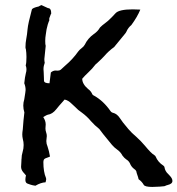

<svg xmlns="http://www.w3.org/2000/svg" viewBox="-20 -738 707 765"><path d="M184.1 -684.1Q183.1 -684.1 177.7 -668.5Q176.3 -667 176.3 -663.1V-655.8Q175.3 -655.8 170.4 -640.6Q164.6 -621.1 162.6 -601.6Q160.2 -587.9 160.2 -574.7Q160.2 -560.1 162.1 -555.2L156.7 -502.4Q156.7 -495.1 158.2 -487.8Q153.3 -475.1 153.3 -462.4Q153.3 -456.1 154.1 -450Q154.8 -443.8 154.8 -432.4Q154.8 -420.9 155.3 -416.5Q155.8 -406.2 177.2 -406.2L182.6 -449.2Q191.4 -457 201.7 -457L209.5 -456.5Q217.3 -456.5 222.2 -460.4L239.3 -476.1Q269.5 -501.5 291.5 -532.7Q296.9 -540 305.2 -546.1Q313.5 -552.2 317.9 -560.1Q329.6 -585 354 -602.5Q369.6 -612.8 378.4 -628.4Q380.9 -632.3 410.2 -654.8Q426.3 -669.4 440.2 -685.1Q454.1 -700.7 508.8 -700.7Q522.9 -700.7 539.1 -699.7Q527.3 -670.9 503.4 -638.2Q490.2 -627.4 483.9 -612.3Q481.4 -606.9 476.6 -601.6Q440.9 -557.6 436.5 -552.7Q436 -551.3 435.1 -550.8Q412.6 -534.7 395.5 -514.6Q382.8 -501 368.7 -488.3Q367.7 -487.8 367.2 -486.8Q363.8 -484.4 360.8 -481.4Q347.7 -463.9 330.6 -448.2Q318.4 -437 307.6 -424.3Q307.6 -403.3 331.1 -383.3Q342.8 -375 348.1 -361.8Q350.6 -358.4 355.5 -356.4Q392.1 -335.9 419.9 -295.9Q424.3 -289.6 430.2 -288.6Q446.3 -284.7 457.5 -267.6Q465.8 -253.9 491.2 -224.1Q505.4 -207.5 522.5 -193.4Q541.5 -176.3 557.6 -157.2Q582 -127.4 595.2 -119.6Q599.1 -117.2 600.1 -114.3Q609.4 -91.8 630.9 -78.1Q635.3 -74.7 635.3 -71.8Q637.7 -55.7 650.4 -44.4L656.7 -37.6Q667 -26.9 667 -17.1Q667 -5.4 648.4 -1Q643.6 0 640.1 1.5Q640.1 4.4 616.5 5.6Q592.8 6.8 586.9 6.8Q557.6 6.8 552.7 -1.5Q545.4 -14.6 532.2 -23.9L530.3 -31.7Q526.9 -40.5 524.4 -49.3Q523.9 -58.6 515.6 -64Q502.9 -73.2 497.6 -87.4Q492.7 -97.2 482.9 -103Q475.6 -107.9 467.8 -118.2Q460.9 -131.8 448.2 -140.9Q435.5 -149.9 426.3 -160.6Q379.9 -216.8 377.4 -221.7L375.5 -224.1Q357.4 -238.3 342.3 -255.4Q326.7 -274.4 305.2 -290Q291 -299.3 279.8 -311.5Q272.9 -318.4 266.1 -324.2Q251.5 -338.9 237.3 -341.3Q232.9 -335.4 227.5 -330.1Q215.8 -317.4 204.6 -303.2Q189 -283.2 169.9 -280.8Q166.5 -280.3 152.3 -271.5Q162.1 -256.8 162.1 -242.2L161.1 -226.1Q161.1 -218.3 163.8 -210.7Q166.5 -203.1 166.5 -195.8Q166.5 -190.9 165.5 -186Q164.6 -181.2 164.6 -175.8Q164.6 -165 169.4 -154.3Q175.3 -137.2 179.2 -114.3L174.8 -112.3Q157.2 -106.9 155 -102.3Q152.8 -97.7 152.8 -92.3Q152.8 -53.2 163.1 -29.3Q164.1 -27.3 164.1 -24.4Q164.1 -21.5 163.1 -18.3Q162.1 -15.1 161.6 -11.7Q142.6 -10.7 121.1 2Q109.4 0.5 101.1 -2.4Q86.9 -6.3 84 -10.5Q81.1 -14.6 81.1 -21Q81.1 -29.3 83.5 -39.1Q77.1 -45.9 71.8 -52.7Q64 -62.5 64 -73.7Q64 -81.5 64.7 -85.2Q65.4 -88.9 65.4 -98.6V-102.1Q65.4 -105 65.9 -105.5Q65.9 -119.1 70.1 -132.6Q74.2 -146 74.2 -160.2Q74.2 -172.4 70.8 -184.6Q68.8 -193.4 68.8 -202.6Q68.8 -210 70.8 -222.7Q73.2 -258.8 77.1 -290Q72.8 -303.7 72.8 -317.4Q72.8 -329.6 76.7 -342.3Q82 -374.5 82 -379.4Q82 -393.1 76.7 -406.2Q79.1 -430.7 83 -446.3Q85.4 -453.6 85.4 -461.4Q85.4 -466.8 84 -472.7Q82.5 -474.6 82.5 -478Q85.4 -486.8 85.4 -511.2Q85.4 -527.3 83 -543Q81.5 -543.9 81.5 -549.8Q81.5 -567.4 84.7 -583.5Q87.9 -599.6 89.8 -621.8Q91.8 -644 106.9 -699.7Q108.4 -706.5 134.8 -712.4Q137.2 -714.4 145 -717.8L171.4 -705.6Q184.1 -705.6 184.1 -684.1Z"/></svg>

Font: Kurland
Style: Regular
Weight: 400
Designer: GGBot
Version: 0.22